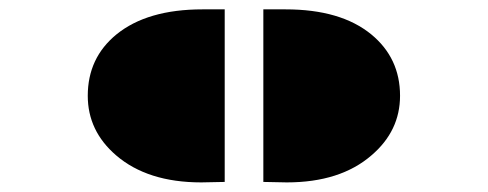

<svg xmlns="http://www.w3.org/2000/svg" viewBox="-20 -746 1036 408"><path d="M539.6 -726.1H586.9Q704.1 -726.1 769 -672.9Q830.1 -622.6 830.1 -542.5Q830.1 -467.8 769.5 -416Q703.1 -358.4 589.4 -358.4L539.6 -359.4ZM407.7 -358.4Q293.5 -358.4 226.6 -416Q166.5 -467.8 166.5 -542.5Q166.5 -623 227.5 -672.9Q293 -726.1 410.2 -726.1H457.5V-359.4Z"/></svg>

Font: Plaster
Style: Regular
Weight: 400
Designer: Eben Sorkin
Foundry: Eben Sorkin
Version: Version 1.007